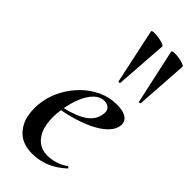

<svg xmlns="http://www.w3.org/2000/svg" viewBox="-240 -777 832 832"><g transform="rotate(45 176.0 -360.5)"><path d="M158 12Q102 12 70 -16.5Q38 -45 28.5 -90Q19 -135 29 -185Q36 -223 57 -261.5Q78 -300 109.5 -331Q141 -362 181 -380.5Q221 -399 267 -399Q306 -399 325.5 -385Q345 -371 342 -345Q339 -320 315.5 -296.5Q292 -273 253.5 -254.5Q215 -236 168 -223Q121 -210 71 -204L73 -217Q146 -228 195.5 -253.5Q245 -279 253 -324Q258 -348 247 -360Q236 -372 217 -372Q191 -372 170 -351.5Q149 -331 134.5 -296Q120 -261 113 -218Q104 -165 111.5 -122.5Q119 -80 144 -54.5Q169 -29 210 -29Q231 -29 256 -36Q281 -43 304 -60Q306 -62 309.5 -58Q313 -54 311 -52Q273 -17 234 -2.5Q195 12 158 12ZM200 -475 146 -727Q145 -732 157 -733Q169 -734 185.5 -731.5Q202 -729 214.5 -724.5Q227 -720 227 -716L210 -476Q210 -474 205.5 -473Q201 -472 200 -475ZM325 -475 270 -727Q270 -732 282 -733Q294 -734 310.5 -731.5Q327 -729 339 -724.5Q351 -720 351 -716L335 -476Q335 -474 330 -473Q325 -472 325 -475Z"/></g></svg>

Font: Cormorant Garamond Light SemiBold
Style: Italic
Weight: 600
Italic angle: -10°
Version: Version 4.001